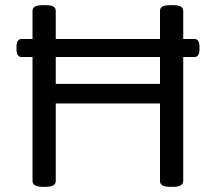

<svg xmlns="http://www.w3.org/2000/svg" viewBox="-20 -722 836 744"><path d="M147 2Q125 2 115.5 -4Q106 -10 106 -20V-680Q106 -691 115.5 -696.5Q125 -702 147 -702H155Q178 -702 187 -696.5Q196 -691 196 -680V-397H600V-680Q600 -691 609 -696.5Q618 -702 641 -702H649Q671 -702 680.5 -696.5Q690 -691 690 -680V-20Q690 -10 680.5 -4Q671 2 649 2H641Q618 2 609 -4Q600 -10 600 -20V-321H196V-20Q196 -10 187 -4Q178 2 155 2ZM64 -501Q44 -501 44 -531V-541Q44 -571 64 -571H733Q753 -571 753 -541V-531Q753 -501 733 -501Z"/></svg>

Font: Asap Semi Expanded
Style: Regular
Weight: 400
Width: 6
Designer: Pablo Cosgaya
Foundry: Omnibus-Type
Version: Version 3.001; ttfautohint (v1.8.4.7-5d5b)